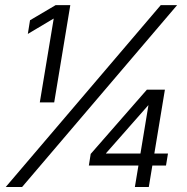

<svg xmlns="http://www.w3.org/2000/svg" viewBox="-20 -748 748 768"><path d="M261.2 -727.5 196.8 -338.4H139.2L194.8 -673.3H193.8L91.3 -612.3L100.1 -667L202.6 -727.5ZM2.9 0 623 -727.5H688.5L68.4 0ZM335.4 -85.9 342.8 -132.3 567.4 -389.2H606L595.2 -326.7H572.8L404.3 -135.3L403.8 -133.8H651.9L644 -85.9ZM519.5 0 536.1 -100.1 539.6 -120.6 584 -389.2H639.6L575.2 0Z"/></svg>

Font: Inter 28pt Light
Style: Italic
Weight: 300
Italic angle: -9.3988°
Designer: Rasmus Andersson
Foundry: rsms
Version: Version 4.001;git-66647c0bb